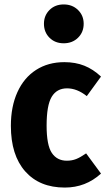

<svg xmlns="http://www.w3.org/2000/svg" viewBox="-20 -828 476 865"><path d="M435 -483 371 -395Q327 -430 282 -430Q236 -430 213 -392Q190 -354 190 -262Q190 -174 213.5 -139Q237 -104 281 -104Q304 -104 323 -111.5Q342 -119 368 -137L435 -46Q366 17 272 17Q158 17 93.5 -56Q29 -129 29 -261Q29 -348 58.5 -413Q88 -478 142.5 -513Q197 -548 270 -548Q320 -548 360 -532Q400 -516 435 -483ZM357 -721Q357 -683 331.5 -658Q306 -633 267 -633Q228 -633 203 -658Q178 -683 178 -721Q178 -758 203 -783Q228 -808 267 -808Q306 -808 331.5 -783Q357 -758 357 -721Z"/></svg>

Font: Fira Sans Condensed
Style: Bold
Weight: 700
Width: 3
Designer: bBox Type GmbH & Carrois Corporate GbR & Edenspiekermann AG
Foundry: bBox Type GmbH & Carrois Corporate GbR & Edenspiekermann AG
Version: Version 4.301